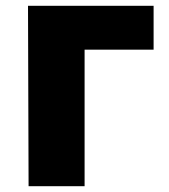

<svg xmlns="http://www.w3.org/2000/svg" viewBox="-20 -595 586 665"><path d="M79 50H273V-423H512V-575H77Z"/></svg>

Font: GenEiGothic-pro-Heavy
Style: Bold
Weight: 900
Designer: Ryoko NISHIZUKA (kana & ideographs); Paul D. Hunt (Latin, Greek & Cyrillic); Wenlong ZHANG (bopomofo); Sandoll Communica
Foundry: Adobe Systems Incorporated; o_tamon
Version: Version 1.000.140830